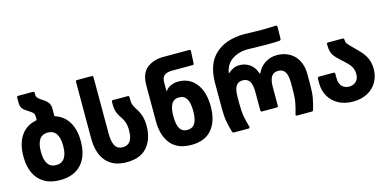

<svg xmlns="http://www.w3.org/2000/svg" viewBox="-69 -1087 2969 1473"><g transform="rotate(-15 1415.5 -350.0)"><path d="M35 -240Q35 -340 77.5 -403Q120 -466 201 -482Q206 -482 206 -488V-508Q206 -528 198 -538.5Q190 -549 174 -559L148 -576Q124 -591 115 -607Q106 -623 106 -648V-689Q106 -700 117 -700H234Q245 -700 245 -689V-675Q245 -660 251 -652Q257 -644 276 -630L302 -613Q323 -598 334 -581Q345 -564 345 -537V-483Q345 -480 346 -478Q347 -476 350 -475Q418 -453 454.5 -392.5Q491 -332 491 -240Q491 -122 431.5 -57Q372 8 262 8Q153 8 94 -57Q35 -122 35 -240ZM262 -111Q351 -111 351 -240Q351 -369 262 -369Q174 -369 174 -240Q174 -111 262 -111Z M573 -240V-689Q573 -700 584 -700H700Q712 -700 712 -689V-240Q712 -176 730.5 -143.5Q749 -111 791 -111Q870 -111 870 -224V-230Q870 -281 846 -321L822 -359Q800 -395 800 -444V-469Q800 -480 811 -480H928Q939 -480 939 -469V-450Q939 -431 942.5 -416.5Q946 -402 957 -383L978 -349Q1009 -296 1009 -229V-224Q1009 -120 955 -56Q901 8 791 8Q684 8 628.5 -57Q573 -122 573 -240Z M1270 -700H1474Q1488 -700 1486 -688L1481 -591Q1481 -581 1469 -581H1308Q1268 -581 1246.5 -565.5Q1225 -550 1225 -508V-445Q1225 -441 1227 -441Q1229 -441 1231 -444Q1245 -464 1272.5 -476Q1300 -488 1329 -488Q1420 -488 1471.5 -421Q1523 -354 1523 -240Q1523 -124 1468 -58Q1413 8 1304 8Q1195 8 1141 -58Q1087 -124 1087 -240V-522Q1087 -619 1139.5 -659.5Q1192 -700 1270 -700ZM1304 -111Q1345 -111 1364.5 -142.5Q1384 -174 1384 -240Q1384 -306 1364.5 -337.5Q1345 -369 1305 -369Q1264 -369 1245 -337Q1226 -305 1226 -241Q1226 -174 1244.5 -142.5Q1263 -111 1304 -111Z M1958 -390Q1979 -435 2020 -461.5Q2061 -488 2115 -488Q2166 -488 2209 -465.5Q2252 -443 2277.5 -397.5Q2303 -352 2303 -286V-202Q2303 -140 2295.5 -98.5Q2288 -57 2274 -10Q2271 0 2261 0H2144Q2132 0 2135 -11Q2150 -62 2157 -101Q2164 -140 2164 -202V-253Q2164 -314 2146.5 -341.5Q2129 -369 2093 -369Q2055 -369 2038 -341.5Q2021 -314 2021 -258V-111Q2021 -100 2011 -100H1893Q1882 -100 1882 -111V-258Q1882 -314 1865 -341.5Q1848 -369 1810 -369Q1774 -369 1757 -342Q1740 -315 1740 -253V-202Q1740 -140 1747 -101Q1754 -62 1769 -11V-8Q1769 0 1759 0H1642Q1633 0 1630 -10Q1616 -57 1608.5 -98.5Q1601 -140 1601 -202V-404Q1601 -556 1685 -632Q1769 -708 1915 -708Q1952 -708 1996 -706L2048 -705Q2087 -705 2122 -706.5Q2157 -708 2164 -708Q2176 -708 2176 -696L2174 -601Q2174 -591 2162 -589Q2141 -586 2051 -586L1995 -587Q1947 -589 1906 -589Q1841 -589 1789.5 -556.5Q1738 -524 1724 -459Q1723 -457 1723 -453Q1723 -447 1731 -453Q1744 -466 1766.5 -477Q1789 -488 1815 -488Q1863 -488 1898.5 -462Q1934 -436 1949 -390Q1950 -385 1953 -385Q1956 -385 1958 -390Z M2372 -194V-231Q2372 -245 2387 -245H2497Q2511 -245 2511 -231V-198Q2511 -156 2532.5 -133.5Q2554 -111 2589 -111Q2623 -111 2644.5 -132Q2666 -153 2666 -190Q2666 -216 2656 -239.5Q2646 -263 2612 -295L2572 -332Q2546 -356 2533 -372.5Q2520 -389 2514 -411Q2508 -433 2508 -469Q2508 -480 2518 -480H2635Q2646 -480 2646 -469Q2646 -449 2653.5 -438Q2661 -427 2690 -398L2730 -358Q2771 -317 2788 -279Q2805 -241 2805 -193Q2805 -136 2778.5 -90Q2752 -44 2703 -18Q2654 8 2589 8Q2523 8 2474 -18.5Q2425 -45 2398.5 -91Q2372 -137 2372 -194Z"/></g></svg>

Font: Barlow GEO Bold
Style: Regular
Weight: 700
Designer: Jeremy Tribby
Foundry: Tribby Type
Version: Version 1.408